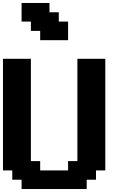

<svg xmlns="http://www.w3.org/2000/svg" viewBox="-20 -1270 852 1290"><path d="M125 0H562.5V-62.5H625V-125H687.5V-875H500V-187.5H437.5V-125H250V-187.5H187.5V-875H0V-125H62.5V-62.5H125ZM250 -1000H437.5V-1125H375V-1187.5H312.5V-1250H125V-1125H187.5V-1062.5H250Z"/></svg>

Font: Faithful 32x
Style: Semibold
Weight: 400
Foundry: Faithful Resource Pack
Version: Version 1.0; January 27, 2023